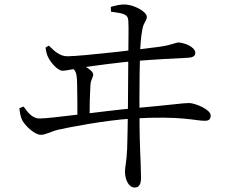

<svg xmlns="http://www.w3.org/2000/svg" viewBox="-20 -792 1040 869"><path d="M590.1 56.8C609.2 56.8 618.3 41.6 618.3 12.9C618.3 -11.1 616.3 -66.2 614.1 -115.8C609.6 -228.6 610.7 -457 613.7 -541.7C615.5 -586.7 616.7 -620.4 624.9 -662.4C631.1 -692.6 644.5 -697.1 644.5 -716C644.5 -739 588.5 -769.2 548.6 -771.6C528.2 -773.1 506 -767.7 481.5 -760.8L482.3 -739.1C535.2 -731.4 558.3 -730 560.7 -699.3C563.1 -667.9 560.7 -602 560.7 -539.8C560.7 -460.9 558.4 -183.6 555.5 -118.9C553.1 -60.7 545.6 -35.2 545.6 -15.7C545.6 18.7 561 56.8 590.1 56.8ZM330.3 -252.9 385.3 -253.5C385.3 -318.4 386.9 -367.9 389.3 -407.5C390.9 -432 401.9 -441.8 401.9 -455.3C401.9 -470.2 369.6 -490.9 350.1 -497.3C329.6 -503.7 316.4 -504.7 295 -505.1L292 -491.7C321.3 -477.2 328 -469.7 329 -412.6C330.1 -385.1 330.3 -293.4 330.3 -252.9ZM165.2 -181.8C187.5 -181.8 210.6 -197 242.8 -204.7C293.5 -216.3 456 -247.6 578.1 -255.4C807.1 -269 864.8 -244.5 907.7 -245.3C922.5 -245.3 933.6 -250.1 933.6 -269.4C933.6 -296.9 862.1 -325.7 835.7 -325.7C807.5 -325.7 765.1 -318 582.8 -301.8C452.3 -290 211.1 -255.7 159.7 -255.7C125.1 -255.7 104.8 -284.8 86.8 -309.7L67.7 -302.4C70.1 -280.5 73.3 -262.5 80.7 -247.4C92.3 -225.2 135.4 -181.8 165.2 -181.8ZM263.3 -471.8C280.9 -471.8 321.7 -481.8 348.5 -485.9C412 -495.5 524.4 -510 586.6 -515.4C665 -522 787.9 -528.9 830.3 -530.5C849.2 -531.3 864 -536.7 864 -552.4C864 -580.5 811.5 -599.6 787.4 -599.6C774.6 -599.6 758.5 -588.2 700.2 -580.1C649.3 -572.6 349.7 -537.3 285.3 -537.3C250.3 -537.3 226.1 -560.6 201.3 -585.5L186.4 -577.1C187.8 -559.7 192.6 -543.3 197.8 -533.2C209.9 -508.2 241.1 -471.8 263.3 -471.8Z"/></svg>

Font: Source Han Serif CN VF
Style: Regular
Weight: 250
Designer: Ryoko NISHIZUKA 西塚涼子 (kana & ideographs); Frank Grießhammer (Latin, Greek & Cyrillic); Wenlong ZHANG 张文龙 (bopomofo); San
Foundry: Adobe
Version: Version 2.002;hotconv 1.1.0;makeotfexe 2.6.0